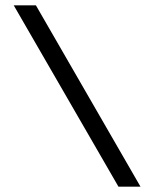

<svg xmlns="http://www.w3.org/2000/svg" viewBox="-20 -678 570 710"><path d="M499.5 12.2H418L30.8 -658.2H112.8Z"/></svg>

Font: AzarMehrMonospaced
Style: SansBold
Weight: 1
Designer: Amin Abedi
Version: Version 1.00